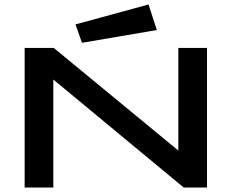

<svg xmlns="http://www.w3.org/2000/svg" viewBox="-20 -837 1040 857"><path d="M346 -646 680 -703 643 -817 317 -728ZM90 0H218V-482L800 0H904V-623H776V-165L220 -623H90Z"/></svg>

Font: Inconsolata UltraExpanded
Style: Bold
Weight: 700
Width: 9
Monospace: yes
Designer: Raph Levien, Cyreal, Brenton Simpson
Foundry: Raph Levien, Cyreal, Google
Version: Version 3.100